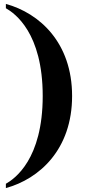

<svg xmlns="http://www.w3.org/2000/svg" viewBox="-20 -780 438 980"><path d="M10 180C181 133 348 -17 348 -290C348 -563 181 -713 10 -760V-738C56 -712 198 -612 198 -290C198 32 56 132 10 158Z"/></svg>

Font: Berkshire Swash
Style: Regular
Weight: 700
Designer: Astigmatic (AOETI)
Foundry: Astigmatic (AOETI)
Version: Version 1.000